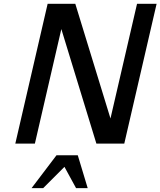

<svg xmlns="http://www.w3.org/2000/svg" viewBox="-20 -742 829 992"><path d="M622.1 0H478L296.9 -591.8L160.2 0H59.1L226.1 -722.2H369.1L550.8 -129.9L688 -722.2H789.1ZM433.1 230H373L313 120.1L203.1 230H143.1L272 60.1H381.8Z"/></svg>

Font: Perun
Style: Italic
Weight: 400
Italic angle: -12°
Foundry: Stefan Peev, Context Ltd
Version: Version 001.000